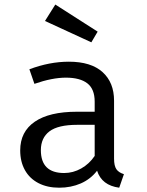

<svg xmlns="http://www.w3.org/2000/svg" viewBox="-20 -827 655 858"><path d="M489.7 -117.9Q489.7 -86.2 500 -71Q510.3 -55.9 533.8 -48.7L512.8 11.8Q434.9 1.5 413.8 -64.1Q385.1 -26.7 341.3 -7.4Q297.4 11.8 244.6 11.8Q191.3 11.8 151.8 -8.7Q112.3 -29.2 91.3 -66.9Q70.3 -104.6 70.3 -154.9Q70.3 -238.5 135.4 -283.1Q200.5 -327.7 323.6 -327.7H403.1V-372.8Q403.1 -429.2 370.3 -454.6Q337.4 -480 274.4 -480Q213.3 -480 133.8 -452.3L111.3 -517.4Q201.5 -551.3 287.7 -551.3Q386.7 -551.3 438.2 -504.9Q489.7 -458.5 489.7 -376.9ZM403.1 -130.3V-269.2H325.1Q239.5 -269.2 201 -240Q162.6 -210.8 162.6 -155.9Q162.6 -53.8 266.7 -53.8Q306.7 -53.8 342.8 -74.1Q379 -94.4 403.1 -130.3ZM416.4 -685.6 388.2 -637.9 181 -733.3 227.2 -806.7Z"/></svg>

Font: Fira Code Fixed
Style: Regular
Weight: 400
Monospace: yes
Designer: Carrois Corporate, Edenspiekermann AG, Nikita Prokopov
Foundry: Carrois Corporate, Edenspiekermann AG, Nikita Prokopov
Version: Version 5.002